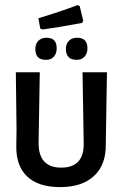

<svg xmlns="http://www.w3.org/2000/svg" viewBox="-20 -738 486 764"><path d="M311.2 -655.1 306.5 -646.7Q205.6 -628 149.5 -620.6L140.2 -624.3L132.7 -665.4Q222.4 -692.5 288.8 -717.8L297.2 -714ZM165.4 -587.9Q205.6 -587.9 205.6 -545.8Q205.6 -525.2 193.9 -512.1Q182.2 -499.1 161.7 -500Q120.6 -500 120.6 -543Q120.6 -563.6 132.7 -575.7Q144.9 -587.9 165.4 -587.9ZM286.9 -587.9Q328 -587.9 328 -545.8Q328 -525.2 315.9 -512.1Q303.7 -499.1 284.1 -500Q243 -500 242.1 -543Q242.1 -563.6 254.2 -575.7Q266.4 -587.9 286.9 -587.9ZM400.9 -162.6Q401.9 -82.2 354.2 -37.9Q306.5 6.5 219.2 6.5Q131.8 6.5 87.4 -36.4Q43 -79.4 44.9 -158.9L45.8 -223.4L43 -450.5H138.3L133.6 -171Q132.7 -71 223.4 -71Q314 -71 313.1 -166.4L308.4 -450.5H405.6Z"/></svg>

Font: Gurajada
Style: Regular
Weight: 400
Designer: Purushoth Kumar Guthula
Foundry: SiliconAndhra, USA.
Version: Version 1.0.3; ttfautohint (v1.2.42-39fb)